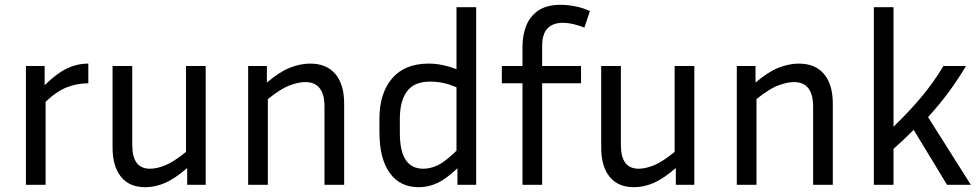

<svg xmlns="http://www.w3.org/2000/svg" viewBox="-20 -770 4081 800"><path d="M348 -423Q303 -423 260.5 -407Q218 -391 170 -346V0H88V-495H166V-415Q217 -465 259.5 -485Q302 -505 348 -505Z M760 0V-70Q708 -25 667 -7.5Q626 10 585 10Q519 10 484 -33.5Q449 -77 449 -156V-495H531V-168Q531 -116 549.5 -91.5Q568 -67 605 -67Q633 -67 668 -81Q703 -95 755 -137V-495H837V0Z M1252 -428Q1224 -428 1186.5 -414Q1149 -400 1096 -357V0H1014V-495H1092V-426Q1145 -471 1188.5 -488Q1232 -505 1272 -505Q1341 -505 1377.5 -461.5Q1414 -418 1414 -338V0H1332V-326Q1332 -428 1252 -428Z M1886 0V-69Q1840 -25 1802.5 -7.5Q1765 10 1725 10Q1646 10 1603.5 -50Q1561 -110 1561 -218V-276Q1561 -381 1613.5 -443Q1666 -505 1766 -505Q1795 -505 1824 -499Q1853 -493 1882 -482V-740H1964V0ZM1646 -218Q1646 -140 1670.5 -103.5Q1695 -67 1744 -67Q1773 -67 1804 -81.5Q1835 -96 1882 -142V-406Q1853 -419 1826 -424.5Q1799 -430 1773 -430Q1705 -430 1675.5 -389Q1646 -348 1646 -276Z M2401 -423H2239V0H2157V-423H2071V-495H2157V-577Q2157 -623 2172.5 -662.5Q2188 -702 2223 -726Q2258 -750 2316 -750Q2345 -750 2377.5 -743.5Q2410 -737 2438 -724L2415 -655Q2364 -675 2326 -675Q2284 -675 2261.5 -652Q2239 -629 2239 -578V-495H2401Z M2796 0V-70Q2744 -25 2703 -7.5Q2662 10 2621 10Q2555 10 2520 -33.5Q2485 -77 2485 -156V-495H2567V-168Q2567 -116 2585.5 -91.5Q2604 -67 2641 -67Q2669 -67 2704 -81Q2739 -95 2791 -137V-495H2873V0Z M3288 -428Q3260 -428 3222.5 -414Q3185 -400 3132 -357V0H3050V-495H3128V-426Q3181 -471 3224.5 -488Q3268 -505 3308 -505Q3377 -505 3413.5 -461.5Q3450 -418 3450 -338V0H3368V-326Q3368 -428 3288 -428Z M3926 0 3787 -229Q3768 -210 3747 -190Q3726 -170 3703 -150V0H3621V-740H3703V-242Q3768 -305 3818.5 -365Q3869 -425 3911 -495H4005Q3969 -435 3931.5 -384.5Q3894 -334 3847 -282L4025 0Z"/></svg>

Font: Inria Sans
Style: Regular
Weight: 400
Designer: Black Foundry Team
Foundry: Black Foundry
Version: Version 1.2; ttfautohint (v1.8.3)